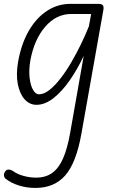

<svg xmlns="http://www.w3.org/2000/svg" viewBox="-35 -520 587 969"><path d="M149 9Q114.5 9 89.5 -18.5Q64.5 -46 54.8 -95.8Q45 -145.5 57 -212Q73.5 -301.5 111.2 -366Q149 -430.5 202.8 -465.5Q256.5 -500.5 320.5 -500.5H460.5Q479.5 -500.5 484.5 -493Q489.5 -485.5 486.5 -468.5L376 154Q350 301.5 294.5 365Q239 428.5 144 428.5Q99 428.5 59.8 416Q20.5 403.5 -6 382.5Q-14.5 375.5 -15 364.2Q-15.5 353 -6.5 342.5Q-1 335.5 9.2 335.8Q19.5 336 30.5 343Q51 358.5 83 367.5Q115 376.5 146.5 376.5Q196 376.5 229.2 352.2Q262.5 328 284 278Q305.5 228 319 151L387.5 -238Q355 -169 315.8 -113Q276.5 -57 234 -24Q191.5 9 149 9ZM118 -214.5Q110 -165.5 114.5 -126.8Q119 -88 132 -66Q145 -44 161.5 -44Q187 -44 215 -66.2Q243 -88.5 271.5 -125.5Q300 -162.5 326.2 -207.8Q352.5 -253 375 -299.8Q397.5 -346.5 413.5 -387L425 -449.5H325Q249.5 -449.5 193.8 -385.8Q138 -322 118 -214.5Z"/></svg>

Font: Edu VIC WA NT Hand Pre
Style: Regular
Weight: 400
Designer: Tina and Corey Anderson, Eben Sorkin, Mirko Velimirovic
Foundry: Google for Education
Version: Version 1.000